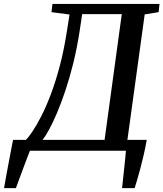

<svg xmlns="http://www.w3.org/2000/svg" viewBox="-80 -763 827 972"><path d="M-59.5 189.5Q-54.5 159.5 -48.2 125.5Q-42 91.5 -35.5 57.8Q-29 24 -23.5 -5.5Q-18 -35 -14 -55H51Q65 -68.5 85.2 -98.8Q105.5 -129 129.5 -175.8Q153.5 -222.5 177.5 -286Q201.5 -349.5 222.8 -429.8Q244 -510 259 -607L272 -689.5L180.5 -701.5L185.5 -743H727.5L723 -701.5L652.5 -690L565 -55H663Q656 -16 647.5 21.2Q639 58.5 630.2 91Q621.5 123.5 614 148.8Q606.5 174 601.5 189.5H538Q540 169 542.8 144.5Q545.5 120 548.2 94.2Q551 68.5 553.5 44.2Q556 20 557.5 0H71.5Q67 10.5 57.5 36Q48 61.5 36.5 92Q25 122.5 15.2 149.2Q5.5 176 0.5 189.5ZM135.5 -55H449.5L536.5 -691.5H336L322.5 -601.5Q309.5 -518 291 -443.2Q272.5 -368.5 251.2 -305Q230 -241.5 208.5 -191Q187 -140.5 168 -106Q149 -71.5 135.5 -55Z"/></svg>

Font: Merriweather 36pt Medium
Style: Italic
Weight: 500
Italic angle: -7.8°
Version: Version 2.101